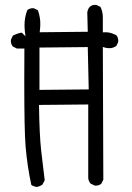

<svg xmlns="http://www.w3.org/2000/svg" viewBox="-20 -763 540 784"><path d="M340.3 -336.4V-35.6Q341.8 -22.9 349.6 -13.7L366.2 -5.4Q368.2 -4.9 370.1 -4.9Q384.3 -4.9 393.6 -12.7L401.9 -29.3L399.9 -571.3L409.2 -568.4Q417.5 -566.4 423.1 -566.4Q428.7 -566.4 432.1 -566.4Q443.4 -567.9 454.6 -574.7L462.4 -590.8Q462.9 -593.3 462.9 -597.4Q462.9 -601.6 461.2 -607.7Q459.5 -613.8 455.1 -619.1Q431.6 -631.3 412.6 -631.3Q410.2 -631.3 399.9 -630.9V-691.4Q399.9 -715.8 390.1 -734.9L374 -742.7Q372.1 -743.2 367.7 -743.2Q363.3 -743.2 357.4 -741.5Q351.6 -739.7 346.2 -734.9Q338.4 -725.6 336.4 -712.4L338.4 -633.3L142.1 -631.3Q144.5 -652.3 144.5 -660.9Q144.5 -669.4 144.3 -676.3Q144 -683.1 142.6 -690.9Q140.1 -706.5 134.8 -721.2L119.1 -729Q117.2 -729.5 113 -729.5Q108.9 -729.5 103 -727.8Q97.2 -726.1 91.8 -722.2Q80.1 -693.4 80.1 -659.7Q80.1 -647.9 81.5 -635.7L84 -614.7L69.3 -629.4Q68.4 -629.4 67.9 -629.4Q57.6 -629.4 32.7 -617.7L24.9 -601.6Q24.4 -599.1 24.4 -595Q24.4 -590.8 26.1 -584.7Q27.8 -578.6 32.2 -573.2L48.8 -564.9H79.6Q79.1 -488.3 79.1 -430.7Q79.1 -229 84.5 -165Q91.3 -84.5 107.9 -7.8Q117.2 -1.5 128.9 0.5Q141.6 -1.5 152.8 -8.8L162.6 -26.9Q154.8 -88.4 147.9 -149.9Q141.1 -211.4 139.2 -334.5ZM141.1 -396V-568.8L338.4 -570.8L342.3 -397.9Z"/></svg>

Font: Bakudai
Style: ExtraLight
Weight: 200
Version: Version 1.48